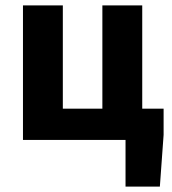

<svg xmlns="http://www.w3.org/2000/svg" viewBox="-20 -516 636 708"><path d="M442.9 172V0H64.7V-496.1H211.7V-115.3H357.5V-496.1H504.5V-115.3H583.3V-18.6L569.5 172Z"/></svg>

Font: SourceSans3VF
Style: Regular
Weight: 200
Designer: Paul D. Hunt
Foundry: Adobe
Version: Version 3.052;hotconv 1.1.0;makeotfexe 2.6.0